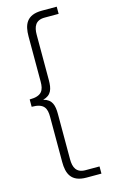

<svg xmlns="http://www.w3.org/2000/svg" viewBox="-148 -855 665 1111"><g transform="rotate(-15 185.0 -300.0)"><path d="M225 200H314V157H230C175 157 160 121 160 73V-198C160 -251 150 -287 99 -300C150 -313 160 -349 160 -402V-673C160 -721 175 -757 230 -757H314V-800H225C132 -800 112 -745 112 -676V-406C112 -355 99 -322 24 -322V-278C99 -278 112 -245 112 -194V76C112 145 132 200 225 200Z"/></g></svg>

Font: Aspekta 200
Style: Regular
Weight: 200
Designer: Ivo Dolenc
Version: Version 2.000